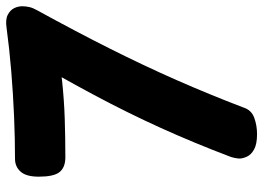

<svg xmlns="http://www.w3.org/2000/svg" viewBox="-134 -681 842 614"><g transform="rotate(-90 287.0 -374.0)"><path d="M88 -586Q57 -587 43 -605.5Q29 -624 29 -671Q29 -711 45 -729Q61 -747 86 -747Q150 -747 221.5 -750Q293 -753 366 -759Q439 -765 505 -774Q532 -778 547 -770Q562 -762 568 -749.5Q574 -737 574 -724Q574 -713 571.5 -701.5Q569 -690 561 -676Q494 -554 439 -444.5Q384 -335 338 -230.5Q292 -126 250 -16Q242 9 217.5 18Q193 27 165 27Q133 27 116 17.5Q99 8 93 -5.5Q87 -19 87 -29Q87 -35 89 -44.5Q91 -54 93 -59Q137 -175 185 -281Q233 -387 291 -495.5Q349 -604 421 -727L465 -614Q397 -603 336 -596.5Q275 -590 215 -588Q155 -586 88 -586Z"/></g></svg>

Font: Playpen Sans
Style: Bold
Weight: 700
Designer: Laura Meseguer, Veronika Burian, José Scaglione
Foundry: TypeTogether
Version: Version 1.001